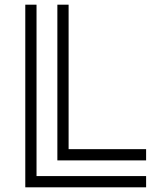

<svg xmlns="http://www.w3.org/2000/svg" viewBox="-20 -800 674 820"><path d="M225 -780H273V-163H604V-115H225ZM88 -780H136V-48H604V0H88Z"/></svg>

Font: Train One
Style: Regular
Weight: 400
Designer: Fontworks Inc.
Foundry: Fontworks Inc.
Version: Version 1.100